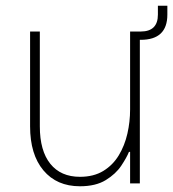

<svg xmlns="http://www.w3.org/2000/svg" viewBox="-20 -640 604 670"><path d="M259 10Q178 10 131.5 -45.5Q85 -101 85 -199V-530H119V-199Q119 -114 155.5 -68.5Q192 -23 259 -23Q307 -23 340.5 -43.5Q374 -64 394.5 -98Q415 -132 424.5 -173.5Q434 -215 434 -258V-530H471Q531 -530 531 -589V-620H564V-589Q564 -501 471 -501H468V0H434V-110H430Q422 -90 403 -61.5Q384 -33 349 -11.5Q314 10 259 10Z"/></svg>

Font: Be Vietnam Pro Thin
Style: Regular
Weight: 100
Designer: Lam Bao, Tony Le, Vietanh Nguyen
Foundry: Yellow Type Foundry
Version: Version 1.002; ttfautohint (v1.8.3)